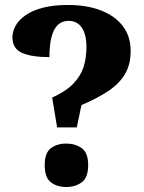

<svg xmlns="http://www.w3.org/2000/svg" viewBox="-20 -744 581 773"><path d="M190 -351Q247 -377 276.5 -408.5Q306 -440 317 -476Q328 -512 328 -554Q328 -605 309.5 -632.5Q291 -660 256 -660Q230 -660 213 -644Q196 -628 187.5 -595.5Q179 -563 179 -514Q108 -514 69 -531Q30 -548 30 -594Q30 -618 43.5 -641.5Q57 -665 84 -683.5Q111 -702 153 -713Q195 -724 253 -724Q330 -724 386.5 -702Q443 -680 474.5 -639Q506 -598 506 -539Q506 -486 484.5 -448Q463 -410 419.5 -380Q376 -350 308 -321L289 -231H210ZM247 9Q210 9 185 -10Q160 -29 160 -79Q160 -129 185 -147.5Q210 -166 247 -166Q283 -166 309 -147.5Q335 -129 335 -79Q335 -29 309 -10Q283 9 247 9Z"/></svg>

Font: Noto Serif Ethiopic ExtraBold
Style: Regular
Weight: 800
Version: Version 2.102